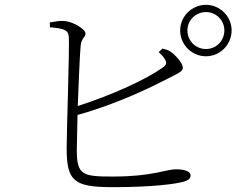

<svg xmlns="http://www.w3.org/2000/svg" viewBox="-20 -784 1040 795"><path d="M726 -658C726 -599 774 -551 833 -551C891 -551 939 -599 939 -658C939 -716 891 -764 833 -764C774 -764 726 -716 726 -658ZM756 -658C756 -700 790 -734 833 -734C875 -734 909 -700 909 -658C909 -615 875 -581 833 -581C790 -581 756 -615 756 -658ZM637 -568C647 -559 657 -549 663 -538C672 -523 670 -516 652 -503C586 -456 446 -391 302 -345C306 -445 310 -554 314 -595C317 -627 334 -629 334 -645C334 -664 282 -694 248 -697C229 -699 209 -695 186 -691L187 -671C243 -666 263 -661 265 -631C268 -579 256 -239 256 -172C256 -35 284 -9 447 -9C611 -9 706 -22 742 -32C758 -37 769 -44 769 -58C769 -75 743 -83 708 -83C668 -83 611 -53 448 -53C323 -53 298 -58 298 -162L301 -308C467 -354 610 -425 674 -458C711 -478 737 -486 737 -503C737 -523 706 -557 685 -571C677 -576 666 -580 653 -583Z"/></svg>

Font: Noto Serif CJK SC ExtraLight
Style: Regular
Weight: 200
Designer: Ryoko NISHIZUKA 西塚涼子 (kana & ideographs); Frank Grießhammer (Latin, Greek & Cyrillic); Wenlong ZHANG 张文龙 (bopomofo); San
Foundry: Adobe
Version: Version 2.001;hotconv 1.1.0;makeotfexe 2.6.0